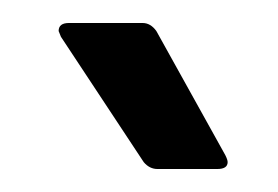

<svg xmlns="http://www.w3.org/2000/svg" viewBox="-20 -720 242 167"><path d="M105 -579 33 -688 31 -693Q31 -700 40 -700H104Q111 -700 116 -693L176 -585Q178 -581 178 -579Q178 -573 169 -573H117Q110 -573 105 -579Z"/></svg>

Font: Barlow Semi Condensed Medium
Style: Regular
Weight: 500
Width: 4
Designer: Jeremy Tribby
Foundry: Tribby Type
Version: Version 1.422; ttfautohint (v1.8)